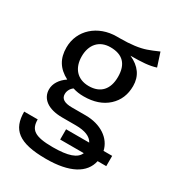

<svg xmlns="http://www.w3.org/2000/svg" viewBox="-190 -697 929 1021"><g transform="rotate(30 274.0 -186.5)"><path d="M548 23H495C480 -46 411 -93 318 -93H234C188 -93 165 -107 165 -136C165 -155 175 -174 191 -185C212 -178 234 -175 258 -175C320 -175 369 -192 405 -225C441 -258 459 -301 459 -354C459 -415 428 -459 366 -487C435 -487 480 -490 520 -503L493 -586C466 -574 444 -565 426 -559C389 -546 337 -539 271 -539C265 -539 258 -539 252 -539C137 -539 49 -462 49 -355C49 -287 77 -241 138 -209C101 -184 80 -151 80 -116C80 -60 127 -21 216 -21H299C356 -21 392 -6 407 23H265V86H410C395 123 346 141 251 141C137 141 108 115 108 53H25C25 162 81 213 251 213C395 213 478 167 495 86H548ZM252 -473C327 -473 365 -434 365 -356C365 -280 326 -236 254 -236C183 -236 143 -283 143 -355C143 -426 183 -473 252 -473Z"/></g></svg>

Font: Fira Sans
Style: Regular
Weight: 400
Designer: Carrois Corporate & Edenspiekermann AG
Foundry: Carrois Corporate GbR & Edenspiekermann AG
Version: Version 4.203